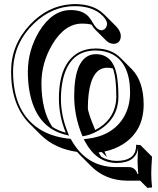

<svg xmlns="http://www.w3.org/2000/svg" viewBox="-20 -679 772 939"><path d="M549.8 107.9Q637.7 107.9 645 44.9Q646 37.1 646 28.8L667 30.8L723.6 87.4Q719.7 143.6 719.7 169.4Q719.7 199.7 723.6 237.8L700.7 239.7L665.5 204.6H601.6Q496.6 203.6 426.8 134.8L370.1 78.1Q362.8 70.8 357.4 64Q247.6 47.9 180.2 -18.6L123.5 -75.2Q34.2 -165.5 34.2 -329.1Q34.2 -460 127 -558.6Q212.9 -649.9 326.2 -658.2Q335.9 -658.7 345.2 -659.2Q427.7 -658.7 475.1 -621.1Q483.9 -614.3 490.2 -607.9L546.9 -551.3Q570.3 -526.9 570.8 -504.4Q570.8 -474.1 547.4 -466.3Q542 -464.8 536.6 -464.4Q515.6 -465.3 501 -479L444.3 -535.6Q436 -544.4 428.2 -558.1Q410.6 -563.5 381.3 -563.5Q296.9 -563.5 236.3 -462.4Q182.6 -372.1 182.6 -271.5Q183.1 -137.2 235.8 -58.6Q265.6 -39.6 301.3 -30.3Q268.6 -112.3 268.1 -195.8Q268.1 -364.7 360.4 -419.9Q398.4 -441.9 448.2 -441.9Q523.9 -441.4 568.4 -397L625 -340.3Q682.1 -281.7 682.6 -168.5Q682.6 -38.1 581.1 26.4Q541 51.8 491.2 62Q498 78.1 502.9 89.4L477.5 64.5Q469.2 65.9 461.9 66.4Q468.3 77.6 474.6 87.4Q508.8 107.4 549.8 107.9ZM532.2 -344.2Q519 -347.7 504.4 -347.7Q429.7 -347.7 413.6 -219.2Q409.7 -187.5 409.7 -150.4Q410.2 -127.4 445.8 -43Q533.2 -88.4 546.9 -178.2Q548.8 -193.4 548.8 -208Q548.8 -299.8 532.2 -344.2ZM391.1 -13.7 383.3 -12.7 380.4 -20Q343.3 -111.3 342.8 -207Q342.8 -385.7 423.8 -410.6Q436 -414.1 448.2 -414.1Q531.2 -414.1 550.8 -313.5Q558.6 -272 559.1 -208Q559.1 -100.1 463.9 -42Q427.2 -20 391.1 -13.7ZM549.8 118.2Q452.6 117.2 396.5 14.6L389.6 1.5L404.3 0Q527.8 -13.7 583.5 -103Q615.7 -155.8 616.2 -225.1Q616.2 -367.2 530.3 -413.1Q494.6 -431.6 448.2 -432.1Q322.3 -432.1 288.6 -293.9Q278.3 -250 277.8 -195.8Q278.3 -113.3 310.5 -33.7L317.9 -15.6L298.8 -20.5Q153.3 -57.1 123 -239.3Q116.2 -281.2 116.2 -328.1Q116.2 -433.1 171.9 -525.9Q235.8 -629.4 325.2 -629.9Q384.8 -629.9 414.1 -596.7Q424.3 -584.5 432.6 -569.8Q451.7 -535.2 471.2 -531.7Q475.6 -531.2 480 -530.8Q500.5 -537.1 503.9 -561Q502.4 -586.4 468.8 -613.3Q422.9 -648.9 345.2 -648.9Q234.9 -648.9 145.5 -563.5Q51.8 -473.6 44.4 -347.7Q43.9 -337.9 43.9 -329.1Q43.9 -120.6 186 -40Q244.1 -7.8 320.8 -0.5L326.2 0.5L328.6 4.9Q402.3 137.2 544.9 138.2H609.9Q638.2 138.2 650.9 167Q651.9 169.9 652.3 172.4L656.2 171.9Q653.3 137.2 652.8 112.8Q652.8 81.1 655.8 40.5Q647.9 117.2 549.8 118.2Z"/></svg>

Font: Linux Biolinum Shadow O
Style: Regular
Weight: 400
Designer: Philipp H. Poll
Foundry: Philipp H. Poll
Version: Version 1.0.4